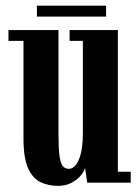

<svg xmlns="http://www.w3.org/2000/svg" viewBox="-20 -626 478 658"><path d="M179 11Q146.5 11 119.5 -1.5Q92.5 -14 76.5 -49Q60.5 -84 60.5 -151V-486H9V-523H180.5V-164.5Q180.5 -116.5 184 -91.2Q187.5 -66 195.2 -56.8Q203 -47.5 216 -47.5Q237 -47.5 250.5 -79.5Q264 -111.5 264 -171V-486H218.5V-523H384V-37.5H428V0H279L271.5 -51Q269 -39.5 257.2 -25Q245.5 -10.5 225.5 0.2Q205.5 11 179 11ZM106.5 -569V-606.5H343.5V-569Z"/></svg>

Font: Imbue 10pt
Style: Bold
Weight: 700
Designer: Tyler Finck
Foundry: Etcetera Type Company
Version: Version 1.102; ttfautohint (v1.8.3)